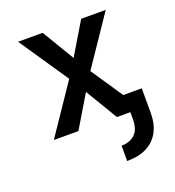

<svg xmlns="http://www.w3.org/2000/svg" viewBox="-135 -626 869 955"><g transform="rotate(-20 300.0 -148.5)"><path d="M375 223V142Q395 142 414.5 135.5Q434 129 448 114.5Q462 100 467.5 80.5Q473 61 473 41V0H402L300 -170L198 0H68L244 -260L68 -520H198L300 -350L402 -520H532L356 -260L469 -92H567V41Q567 66 562 90.5Q557 115 545 137.5Q533 160 514.5 177Q496 194 473 204.5Q450 215 425 219Q400 223 375 223Z"/></g></svg>

Font: Iosevka Semibold Extended
Style: Regular
Weight: 600
Width: 7
Monospace: yes
Designer: Belleve Invis
Foundry: Belleve Invis
Version: Version 32.5.0; ttfautohint (v1.8.4)